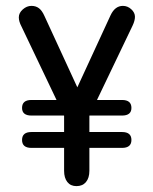

<svg xmlns="http://www.w3.org/2000/svg" viewBox="-20 -624 520 653"><path d="M87 -175Q55 -175 55 -148Q55 -121 87 -121H395Q427 -121 427 -148Q427 -175 395 -175ZM87 -284Q55 -284 55 -257Q55 -231 87 -231H395Q427 -231 427 -257Q427 -284 395 -284ZM198 -230V-43Q198 -19 209 -5Q220 9 240 9Q261 9 272.5 -5Q284 -19 284 -43V-230L431 -537Q439 -554 439 -567Q439 -581 426.5 -592.5Q414 -604 398 -604Q371 -604 356 -572L243 -327L131 -570Q123 -588 112.5 -596Q102 -604 87 -604Q71 -604 57.5 -592Q44 -580 44 -565Q44 -551 53 -534Z"/></svg>

Font: Beiruti Medium
Style: Regular
Weight: 500
Designer: Arlette Boutros
Foundry: Boutros
Version: Version 1.41